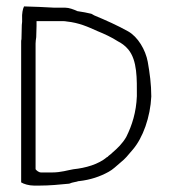

<svg xmlns="http://www.w3.org/2000/svg" viewBox="-20 -609 537 599"><path d="M46 -40C54 -35 70 -30 86 -30H103C135 -30 165 -33 196 -36C207 -41 218 -41 225 -44H227C262 -48 292 -58 319 -73C332 -80 343 -91 356 -102C371 -114 378 -123 394 -142C426 -179 449 -244 452 -308C452 -346 447 -382 441 -416C434 -454 410 -494 380 -511C348 -529 310 -546 274 -561L265 -566C253 -569 237 -572 223 -574H222C209 -580 195 -585 184 -585H150C119 -587 88 -588 55 -589C51 -582 48 -565 49 -551V-541L48 -531L47 -488V-487C46 -483 46 -482 46 -479ZM91 -81V-473C91 -477 92 -488 93 -493C93 -504 94 -516 94 -528V-543H178C180 -543 184 -543 188 -542C227 -538 255 -525 284 -512C306 -503 328 -493 348 -480C358 -475 370 -467 380 -455C409 -420 407 -362 407 -309C405 -259 392 -218 374 -182C362 -161 346 -146 332 -134C330 -132 320 -123 319 -123L315 -119H314C287 -96 247 -85 209 -81C191 -78 170 -71 143 -71H108C101 -71 94 -77 91 -81Z"/></svg>

Font: SolarCharger
Style: 150
Weight: 100
Designer: Mew Too
Foundry: Cannot Into Space Fonts/KineticPlasma Fonts
Version: Version 1.100